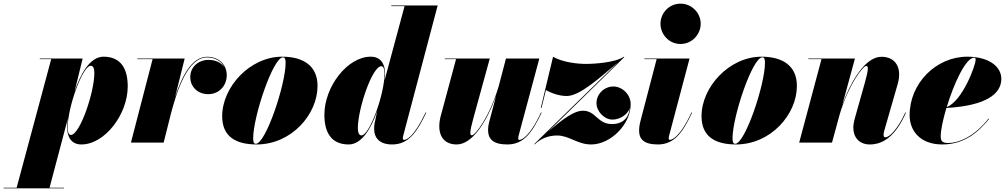

<svg xmlns="http://www.w3.org/2000/svg" viewBox="-160 -780 5506 1050"><path d="M207 -85C207 -31.5 229.5 10 285 10C413 10 538.5 -154.5 538.5 -307.5C538.5 -405 500.5 -470 406 -470C332.5 -470 280.5 -376.5 248 -280L292 -460H57.5V-456.5H120L-69 246.5H-140V250H190V246.5H111L211.5 -133C208.5 -112 207 -95 207 -85ZM210 -81.5C210 -196 292.5 -420.5 336 -420.5C351 -420.5 356 -403 356 -380.5C356 -275.5 277 -42 227.5 -42C217.5 -42 210 -54.5 210 -81.5Z M674.5 -456.5 556 0H735L775.5 -161.5C807.5 -282.5 866 -466 972.5 -466C1015.5 -466 1051 -446 1067 -412C1050 -438.5 1017 -452.5 980 -452.5C926.5 -452.5 880.5 -415 880.5 -358.5C880.5 -303.5 923.5 -265 978.5 -265C1036.5 -265 1080 -309.5 1080 -368.5C1080 -430.5 1033 -469.5 972.5 -469.5C886.5 -469.5 832 -356 797 -247.5L850 -460H591V-456.5Z M1243.5 10C1434.5 10 1576.5 -155 1576.5 -310C1576.5 -420 1499 -470 1383 -470C1207 -470 1055 -304.5 1055 -144.5C1055 -34.5 1127.5 10 1243.5 10ZM1239 6.5C1228 6.5 1224.5 -4.5 1224.5 -23.5C1224.5 -142.5 1333.5 -466.5 1387.5 -466.5C1398.5 -466.5 1402 -455.5 1402 -436.5C1402 -317.5 1293 6.5 1239 6.5Z M1946 -375C1946 -428.5 1923.5 -470 1867.5 -470C1739.5 -470 1614 -305.5 1614 -152.5C1614 -55 1652 10 1747 10C1819 10 1870.5 -79.5 1903 -173.5L1889.5 -110C1887.5 -101.5 1886 -91 1886 -76.5C1886 -25.5 1915.5 10 1984.5 10C2075 10 2120.5 -58 2171 -164L2167.5 -165C2102 -25.5 2060.5 -15 2049.5 -15C2044 -15 2043 -19.5 2043 -23C2043 -27.5 2043.5 -31.5 2045 -37.5L2233.5 -750H1980V-746.5H2052.5L1943 -340C1945 -355 1946 -367 1946 -375ZM1943 -378.5C1943 -264 1861 -39.5 1817 -39.5C1802.5 -39.5 1797 -57 1797 -79.5C1797 -184.5 1875.5 -418 1925.5 -418C1935.5 -418 1943 -405 1943 -378.5Z M2518.5 -460H2272.5V-456.5H2334L2249 -141C2227 -49 2260.5 10 2337.5 10C2426 10 2505 -122.5 2553 -255.5L2514.5 -110C2511.5 -98.5 2509 -83 2509 -70C2509 -18.5 2538 10 2615 10C2706 10 2751.5 -58 2802 -164L2798.5 -165C2734 -25.5 2689 -15 2681 -15C2676 -15 2674 -18 2674 -23C2674 -27 2674.5 -31.5 2676 -37.5L2789.5 -460H2607L2567.5 -309.5C2518.5 -142.5 2439 -40 2420.5 -40C2409.5 -40 2407 -54.5 2428.5 -132.5Z M2797.5 -190H2801.5L2825.5 -287.5C2851.5 -272.5 2895.5 -255 2939.5 -255C3010.5 -255 3118.5 -353.5 3218.5 -438L2762 7.5L2764 10C2796 -22 2839 -39 2887 -39C2953 -39 2997 10 3073 10C3179.5 10 3289 -100 3289 -210C3289 -266 3240.5 -307 3194.5 -307C3144.5 -307 3102 -266 3102 -216C3102 -170 3145.5 -126 3189 -126C3230 -126 3271.5 -153 3284 -188C3276.5 -125 3235 -101.5 3188 -101.5C3105 -101.5 3100.5 -174.5 3027.5 -174.5C2979.5 -174.5 2916 -128 2838 -60L3254 -467.5L3252 -470C3206 -438 3092 -430.5 3044 -430.5C2998 -430.5 2918 -439 2864.5 -469.5Z M3452 -650C3452 -592 3498.5 -539.5 3561.5 -539.5C3624.5 -539.5 3672 -592 3672 -650C3672 -708 3624.5 -760 3561.5 -760C3498.5 -760 3452 -708 3452 -650ZM3625 -164 3621.5 -165C3557 -25.5 3512 -15 3503.5 -15C3499.5 -15 3497 -17.5 3497 -23C3497 -27.5 3497.5 -32 3499 -37.5L3611 -460H3364V-456.5H3431L3345.5 -129.5C3342.5 -118.5 3335 -92 3335 -67C3335 -19 3361 10 3438 10C3529 10 3574.5 -58 3625 -164Z M3865 10C4056 10 4198 -155 4198 -310C4198 -420 4120.5 -470 4004.5 -470C3828.5 -470 3676.5 -304.5 3676.5 -144.5C3676.5 -34.5 3749 10 3865 10ZM3860.5 6.5C3849.5 6.5 3846 -4.5 3846 -23.5C3846 -142.5 3955 -466.5 4009 -466.5C4020 -466.5 4023.5 -455.5 4023.5 -436.5C4023.5 -317.5 3914.5 6.5 3860.5 6.5Z M4332.5 -456.5 4210.5 0H4390L4432.5 -156C4481.5 -320 4559.5 -419.5 4577.5 -419.5C4588.5 -419.5 4591.5 -405 4569.5 -327L4516 -137C4511 -120.5 4506.5 -97.5 4506.5 -82C4506.5 -29 4539 10 4597 10C4671.5 10 4739 -38 4794.5 -164L4791 -165C4752.5 -79.5 4706 -29 4682 -29C4675.5 -29 4672 -32.5 4672 -44C4672 -49 4674 -59 4675.5 -64L4749 -319.5C4775 -409.5 4737.5 -469.5 4660.5 -469.5C4573 -469.5 4495 -339.5 4447 -208.5L4515.5 -460H4260.5V-456.5Z M4984.5 -34C4984.5 -68.5 4997 -127 5015.5 -189.5C5233 -202 5316 -266.5 5316 -349C5316 -416.5 5247 -470 5130 -470C4959.5 -470 4814.5 -325 4814.5 -150C4814.5 -65 4872 10 4993 10C5119.5 10 5195 -64 5249 -129.5L5246 -131.5C5171.5 -37 5088 2 5024 2C4997.5 2 4984.5 -5.5 4984.5 -34ZM5167 -464.5C5173.5 -464.5 5175.5 -461 5175.5 -453.5C5175.5 -422 5103 -227 5017.5 -194.5C5056 -322 5121.5 -464.5 5167 -464.5Z"/></svg>

Font: Bodoni* 48pt Fatface
Style: Italic
Weight: 900
Italic angle: -13°
Version: Version 2.3